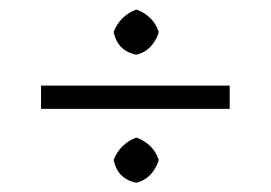

<svg xmlns="http://www.w3.org/2000/svg" viewBox="-20 -436 567 402"><path d="M218.3 -366.7V-370.1Q231 -401.9 263.7 -415.5H267.1Q301.3 -401.9 312 -370.1V-366.7Q298.8 -330.1 267.1 -321.8H263.7Q231.9 -329.1 221.7 -356.4Q219.7 -361.8 218.3 -366.7ZM218.3 -99.1V-102.1Q231 -133.8 263.7 -147.5H267.1Q301.3 -133.8 312 -102.1V-99.1Q298.8 -62.5 267.1 -53.7H263.7Q231.9 -61 221.7 -88.4Q219.7 -94.2 218.3 -99.1ZM460.9 -256.8V-208H65.9V-256.8Z"/></svg>

Font: Linux Biolinum O
Style: Regular
Weight: 400
Designer: Philipp H. Poll
Foundry: Philipp H. Poll
Version: Version 1.0.4